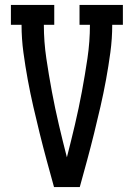

<svg xmlns="http://www.w3.org/2000/svg" viewBox="-20 -755 540 775"><path d="M198 0Q183 -54 168.5 -107.5Q154 -161 140.5 -215.5Q127 -270 114.5 -324.5Q102 -379 92 -433.5Q82 -488 74.5 -543.5Q67 -599 67 -655H24V-735H199V-655H157Q157 -587 167 -519.5Q177 -452 189.5 -385Q202 -318 217.5 -252Q233 -186 250 -120Q267 -186 282.5 -252Q298 -318 310.5 -385Q323 -452 333 -519.5Q343 -587 343 -655H301V-735H476V-655H433Q433 -599 425.5 -543.5Q418 -488 408 -433.5Q398 -379 385.5 -324.5Q373 -270 359.5 -215.5Q346 -161 331.5 -107.5Q317 -54 302 0Z"/></svg>

Font: Iosevka Curly Slab Medium
Style: Regular
Weight: 500
Monospace: yes
Designer: Belleve Invis
Foundry: Belleve Invis
Version: Version 22.1.2; ttfautohint (v1.8.4)